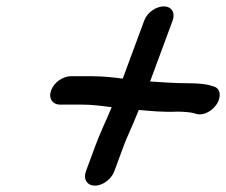

<svg xmlns="http://www.w3.org/2000/svg" viewBox="-20 -595 709 602"><path d="M450.6 -339.5 521.4 -531C530.3 -555.3 517.9 -575 493.6 -575C470.6 -575 442 -557 432.4 -531L364.9 -348.5C337.1 -352.2 303.3 -356 269.6 -356H201.6C178.6 -356 150 -338 140.4 -312C131.2 -287.2 143.9 -267 168.7 -267H236.7C269.6 -267 298 -263 330.2 -258.9C315.2 -222.2 295.1 -181.6 280.1 -141L249.4 -58C240.3 -33.2 253 -13 277.8 -13C303.9 -13 329.9 -35 338.4 -58L369.1 -141C377.4 -163.4 389.4 -187.8 399.3 -211.9L415.2 -250.2C454.2 -247 492 -242.8 536.2 -245C552.3 -245 575.1 -243.3 586 -240.7L595.6 -237.8C621.1 -230.8 649 -250.7 660.7 -270.2C672.2 -289.2 674.3 -317.3 649.2 -324.2L639.3 -327.2C618.9 -332.8 592.9 -334 568.5 -334C528.7 -334 490 -337.1 450.6 -339.5Z"/></svg>

Font: Just Breathe
Style: BdObl7
Weight: 400
Foundry: Cannot Into Space Fonts
Version: Version 0.72